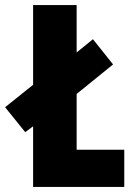

<svg xmlns="http://www.w3.org/2000/svg" viewBox="-47 -734 522 754"><path d="M83 0H441V-146H254V-365L397 -481L318 -580L254 -528V-714H83V-401L-27 -313L52 -215L83 -238Z"/></svg>

Font: Noto Sans Bengali ExtraCondensed Black
Style: Regular
Weight: 900
Width: 2
Designer: Joana Ranito - Universal Thirst; Jelle Bosma - Monotype Design Team
Foundry: Universal Thirst ehf.
Version: Version 3.000